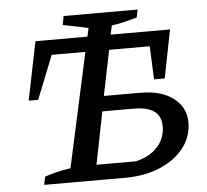

<svg xmlns="http://www.w3.org/2000/svg" viewBox="-51 -753 867 806"><g transform="rotate(-5 383.0 -349.5)"><path d="M103 0 110 -34Q130 -41 157.5 -48Q185 -55 219 -60L324 -541H182L109 -358H69L119 -604H338L346 -640L239 -662L246 -699H558L551 -666Q521 -658 498 -652Q475 -646 444 -642L436 -604H686L646 -401H601L595 -541H424L385 -350H540Q627 -350 678 -311Q729 -272 729 -209Q729 -148 692 -101Q655 -54 591 -27Q527 0 444 0ZM329 -65H495Q553 -78 586.5 -114.5Q620 -151 620 -202Q620 -286 506 -286H373Z"/></g></svg>

Font: Piazzolla Medium
Style: Italic
Weight: 500
Italic angle: -11.3°
Designer: Juan Pablo del Peral
Foundry: Huerta Tipografica
Version: Version 1.330